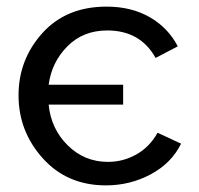

<svg xmlns="http://www.w3.org/2000/svg" viewBox="-20 -551 602 580"><path d="M300 9Q183 9 109.5 -72.5Q36 -154 36 -263Q36 -371 108 -451Q180 -531 302 -531Q377 -531 432.5 -499Q488 -467 517 -411L450 -376Q404 -459 304 -459Q231 -459 183.5 -411Q136 -363 127 -295H352V-235H127Q134 -162 184.5 -112Q235 -62 306 -62Q352 -62 392 -84.5Q432 -107 456 -150L527 -117Q498 -58 435.5 -24.5Q373 9 300 9Z"/></svg>

Font: Raleway-v4020 Medium
Style: Regular
Weight: 500
Designer: Matt McInerney, Pablo Impallari, Rodrigo Fuenzalida
Foundry: Matt McInerney, Pablo Impallari, Rodrigo Fuenzalida
Version: Version 4.020;PS 004.020;hotconv 1.0.88;makeotf.lib2.5.64775